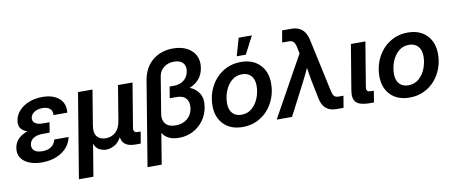

<svg xmlns="http://www.w3.org/2000/svg" viewBox="-77 -1070 3804 1607"><g transform="rotate(-10 1825.0 -266.5)"><path d="M203.1 11.7Q142.1 11.7 95.7 -6.8Q49.3 -25.4 26.1 -60.5Q2.9 -95.7 11.2 -145.5Q19 -192.4 49.6 -221.4Q80.1 -250.5 125.5 -265.6Q88.4 -278.3 71 -303.5Q53.7 -328.6 60.5 -369.6Q68.4 -416.5 101.6 -452.1Q134.8 -487.8 185.8 -507.6Q236.8 -527.3 297.9 -527.3Q388.7 -527.3 439.7 -483.6Q490.7 -439.9 482.4 -361.8H365.2Q368.7 -396 347.2 -415.8Q325.7 -435.5 283.7 -435.5Q243.2 -435.5 214.6 -417.5Q186 -399.4 181.6 -370.6Q177.2 -344.7 197.5 -326.7Q217.8 -308.6 265.6 -308.6H321.8L317.4 -283.7H317.9L307.6 -222.7H247.1Q202.6 -222.7 172.4 -205.1Q142.1 -187.5 136.2 -152.8Q130.9 -118.7 153.6 -99.4Q176.3 -80.1 221.2 -80.1Q314.9 -80.1 336.4 -159.2H458Q439.9 -78.1 369.9 -33.2Q299.8 11.7 203.1 11.7Z M481.4 204.1 600.6 -515.6H723.6L674.8 -219.7Q664.1 -155.8 689.5 -125.2Q714.8 -94.7 763.7 -94.7Q812.5 -94.7 846.7 -125.2Q880.9 -155.8 891.6 -219.7L940.4 -515.6H1064L1002 -142.6Q998.5 -119.6 1007.3 -109.6Q1016.1 -99.6 1040.5 -99.6H1059.6L1043 0H998.5Q889.6 0 879.9 -83Q853 -35.2 816.7 -17.6Q780.3 0 750 0Q721.7 0 692.6 -14.9Q663.6 -29.8 649.9 -69.8L604.5 204.1Z M1064.5 204.1 1182.1 -509.8Q1200.2 -619.6 1271.7 -678.5Q1343.3 -737.3 1445.8 -737.3Q1514.6 -737.3 1563.7 -711.7Q1612.8 -686 1635.5 -640.9Q1658.2 -595.7 1648.4 -536.1Q1639.6 -481.4 1608.2 -444.6Q1576.7 -407.7 1527.8 -388.2Q1580.6 -367.2 1607.4 -322.3Q1634.3 -277.3 1622.6 -208.5Q1611.8 -144 1575.7 -95.2Q1539.6 -46.4 1485.6 -19Q1431.6 8.3 1367.7 8.3Q1319.3 8.3 1283.4 -8.5Q1247.6 -25.4 1228 -58.1L1185.1 204.1ZM1358.4 -99.1Q1416.5 -99.1 1455.8 -130.6Q1495.1 -162.1 1503.9 -215.8Q1512.7 -268.6 1487.1 -300Q1461.4 -331.5 1408.7 -331.5H1347.7L1363.8 -428.2H1400.4Q1451.2 -428.2 1485.4 -455.3Q1519.5 -482.4 1527.3 -529.3Q1534.7 -574.2 1510.3 -600.6Q1485.8 -627 1436 -627Q1384.3 -627 1348.6 -599.4Q1313 -571.8 1305.2 -524.9L1253.9 -212.9Q1245.6 -163.1 1272.5 -131.1Q1299.3 -99.1 1358.4 -99.1Z M1909.2 11.7Q1807.1 11.7 1748 -48.3Q1689 -108.4 1689 -207.5Q1689 -271.5 1710.2 -329.1Q1731.4 -386.7 1770.8 -431.4Q1810.1 -476.1 1864.5 -501.7Q1918.9 -527.3 1984.9 -527.3Q2087.4 -527.3 2146.2 -466.8Q2205.1 -406.2 2205.1 -307.1Q2205.1 -244.1 2184.3 -186.8Q2163.6 -129.4 2124.5 -84.7Q2085.4 -40 2031 -14.2Q1976.6 11.7 1909.2 11.7ZM1915.5 -91.3Q1969.7 -91.3 2006.8 -124.3Q2043.9 -157.2 2063 -207.3Q2082 -257.3 2082 -308.6Q2082 -363.8 2054.2 -394Q2026.4 -424.3 1978.5 -424.3Q1925.3 -424.3 1888.2 -391.6Q1851.1 -358.9 1831.8 -308.8Q1812.5 -258.8 1812.5 -205.6Q1812.5 -151.4 1840.1 -121.3Q1867.7 -91.3 1915.5 -91.3ZM1960.9 -580.1 2003.9 -730.5H2116.2L2038.1 -580.1Z M2198.2 0 2482.9 -512.7 2470.7 -570.3Q2463.9 -600.6 2450.9 -614Q2438 -627.4 2413.6 -627.4H2355.5L2372.6 -727.5H2452.6Q2563.5 -727.5 2588.9 -608.4L2686.5 -157.2Q2692.9 -127 2704.3 -113.5Q2715.8 -100.1 2740.7 -100.1H2783.2L2766.6 0H2704.6Q2593.8 0 2572.3 -119.1L2542 -268.6Q2536.6 -296.9 2532.2 -325.4Q2527.8 -354 2523.4 -382.8Q2510.3 -354.5 2496.3 -325.9Q2482.4 -297.4 2467.8 -268.6L2328.6 0Z M2989.3 0Q2906.7 0 2875.5 -30.5Q2844.2 -61 2856 -131.8L2919.9 -515.6H3043L2981.4 -144Q2977.1 -116.7 2985.4 -106.9Q2993.7 -97.2 3020.5 -97.2H3041L3024.9 0Z M3327.6 11.7Q3225.6 11.7 3166.5 -48.3Q3107.4 -108.4 3107.4 -207.5Q3107.4 -271.5 3128.7 -329.1Q3149.9 -386.7 3189.2 -431.4Q3228.5 -476.1 3283 -501.7Q3337.4 -527.3 3403.3 -527.3Q3505.9 -527.3 3564.7 -466.8Q3623.5 -406.2 3623.5 -307.1Q3623.5 -244.1 3602.8 -186.8Q3582 -129.4 3543 -84.7Q3503.9 -40 3449.5 -14.2Q3395 11.7 3327.6 11.7ZM3334 -91.3Q3388.2 -91.3 3425.3 -124.3Q3462.4 -157.2 3481.4 -207.3Q3500.5 -257.3 3500.5 -308.6Q3500.5 -363.8 3472.7 -394Q3444.8 -424.3 3397 -424.3Q3343.8 -424.3 3306.6 -391.6Q3269.5 -358.9 3250.2 -308.8Q3231 -258.8 3231 -205.6Q3231 -151.4 3258.5 -121.3Q3286.1 -91.3 3334 -91.3Z"/></g></svg>

Font: Inter Display SemiBold
Style: Italic
Weight: 600
Italic angle: -9.39999°
Designer: Rasmus Andersson
Foundry: rsms
Version: Version 4.000;git-a52131595